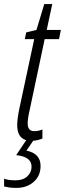

<svg xmlns="http://www.w3.org/2000/svg" viewBox="-64 -677 317 937"><path d="M16 240Q67 240 100.5 210.5Q134 181 134 133Q134 72 65 58L98 10Q122 8 143 -1V-45Q124 -37 103 -37Q71 -37 71 -75Q71 -99 81 -141L154 -486H224L233 -531H164L191 -657H152L114 -531L64 -519L57 -486H103L30 -145Q20 -96 20 -66Q20 -5 64 7L15 80Q90 88 90 136Q90 165 69 184Q48 203 12 203Q-24 203 -44 195V233Q-32 236 -18 238Q-4 240 16 240Z"/></svg>

Font: Noto Sans Display Condensed Light
Style: Italic
Weight: 300
Width: 3
Designer: Monotype Design team
Foundry: Monotype Imaging Inc.
Version: 1.000